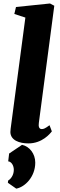

<svg xmlns="http://www.w3.org/2000/svg" viewBox="-20 -826 350 1119"><path d="M40.5 -56.2C41.5 -8.3 92.8 9.8 145.5 9.8C225.6 9.8 271.5 -46.4 282.2 -60.5L268.6 -96.2C243.2 -77.1 233.9 -73.7 223.6 -73.7C208 -73.7 203.1 -87.9 206.5 -110.8L296.4 -792.5L271.5 -805.7L73.2 -785.2L63.5 -744.6L127.9 -723.6L44.4 -93.8C43.5 -85.9 40.5 -67.9 40.5 -56.2ZM33.2 68.8 27.8 114.3C46.9 116.2 60.5 139.2 60.5 163.6C60.5 198.7 38.6 220.2 27.3 226.6L25.9 239.3L74.7 273.4C125 264.2 185.5 205.1 185.5 121.6C185.5 70.3 152.3 27.3 108.4 18.1Z"/></svg>

Font: Merriweather
Style: Heavy Italic
Weight: 900
Italic angle: -7.5°
Designer: Eben Sorkin
Foundry: Eben Sorkin
Version: Version 1.001